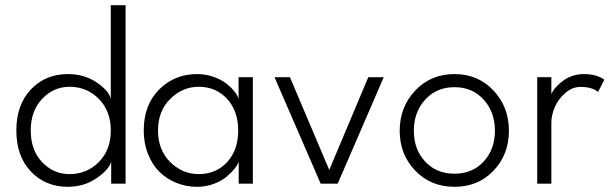

<svg xmlns="http://www.w3.org/2000/svg" viewBox="-20 -708 2356 740"><path d="M464 0H408.5V-86Q403 -57 354 -22.5Q305 12 241.5 12Q155.5 12 99.2 -46.8Q43 -105.5 43 -205Q43 -304.5 99.2 -363.5Q155.5 -422.5 241.5 -422.5Q306.5 -422.5 354.8 -388.8Q403 -355 407 -325V-688H464ZM248 -37Q315 -37 361 -83.5Q407 -130 407 -205Q407 -280 361 -326.8Q315 -373.5 248 -373.5Q186.5 -373.5 142.5 -327Q98.5 -280.5 98.5 -205Q98.5 -129.5 142.2 -83.2Q186 -37 248 -37Z M900 0V-86Q897.5 -75 885.2 -59.2Q873 -43.5 853.5 -27Q834 -10.5 803.5 0.8Q773 12 739.5 12Q697.5 12 660.2 -3Q623 -18 595 -45.2Q567 -72.5 550.5 -114Q534 -155.5 534 -205Q534 -304 593.5 -363.2Q653 -422.5 739.5 -422.5Q773 -422.5 803.2 -411.8Q833.5 -401 853.2 -385.2Q873 -369.5 885.2 -353.5Q897.5 -337.5 899.5 -325V-410.5H954.5V0ZM746 -37Q812.5 -37 855.2 -83Q898 -129 898 -205Q898 -280.5 855.2 -327Q812.5 -373.5 746 -373.5Q683 -373.5 636 -326.8Q589 -280 589 -205Q589 -130 636 -83.5Q683 -37 746 -37Z M1038 -410.5H1097.5L1249 -53L1399.5 -410.5H1459L1281.5 0H1216Z M1731.5 12Q1640.5 12 1580.5 -50.2Q1520.5 -112.5 1520.5 -204Q1520.5 -296 1580.5 -359.2Q1640.5 -422.5 1731.5 -422.5Q1822.5 -422.5 1882 -359.2Q1941.5 -296 1941.5 -204Q1941.5 -112.5 1882.2 -50.2Q1823 12 1731.5 12ZM1887.5 -204Q1887.5 -276 1844.2 -324Q1801 -372 1731.5 -372Q1662.5 -372 1618.8 -324Q1575 -276 1575 -204Q1575 -132.5 1618.5 -85.5Q1662 -38.5 1731.5 -38.5Q1801 -38.5 1844.2 -85.5Q1887.5 -132.5 1887.5 -204Z M2105 0H2050.5V-410.5H2105V-345Q2116 -371.5 2150.5 -397Q2185 -422.5 2231 -422.5Q2257.5 -422.5 2278.8 -415.8Q2300 -409 2309 -400.5L2285 -353.5Q2262 -373 2217.5 -373Q2185.5 -373 2158.5 -349.5Q2131.5 -326 2118.2 -295Q2105 -264 2105 -235.5Z"/></svg>

Font: League Spartan Light
Style: Regular
Weight: 277
Foundry: The League of Moveable Type
Version: Version 2.002